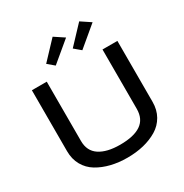

<svg xmlns="http://www.w3.org/2000/svg" viewBox="-211 -1107 1232 1283"><g transform="rotate(-30 405.0 -465.5)"><path d="M449.2 -891.1 295.9 -763.2 246.1 -805.2 374 -940.9ZM653.8 -891.1 501 -763.2 451.2 -805.2 579.1 -940.9ZM75.2 -700.2H189.9V-242.2Q189.9 -165 246.8 -127.4Q303.7 -89.8 404.8 -89.8Q511.7 -89.8 565.9 -127Q620.1 -164.1 620.1 -242.2V-700.2H734.9V-230Q734.9 -168.9 708.3 -121.8Q681.6 -74.7 635 -46.6Q588.4 -18.6 530.3 -4.4Q472.2 9.8 404.8 9.8Q337.4 9.8 279.3 -4.4Q221.2 -18.6 174.8 -46.6Q128.4 -74.7 101.8 -121.6Q75.2 -168.5 75.2 -230Z"/></g></svg>

Font: Copperplate Sans CC Heavy
Style: Regular
Weight: 400
Designer: indestructible type*
Foundry: Cowboy Collective
Version: Version 1.000